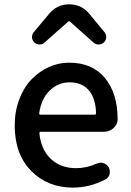

<svg xmlns="http://www.w3.org/2000/svg" viewBox="-20 -854 604 887"><path d="M316.4 12.7Q200.2 12.7 124 -64.5Q47.9 -141.6 47.9 -274.4Q47.9 -338.9 68.8 -394.5Q89.8 -450.2 125 -486.8Q160.2 -523.4 205.1 -543.9Q250 -564.5 298.8 -564.5Q406.2 -564.5 464.8 -493.7Q523.4 -422.9 523.4 -302.7Q523.4 -302.7 523.4 -301.8Q522.5 -278.3 503.9 -261.7Q485.4 -245.1 460 -245.1H168Q161.1 -245.1 162.1 -237.3Q169.9 -162.1 215.3 -119.6Q260.7 -77.1 331.1 -77.1Q379.9 -77.1 425.8 -97.7Q435.5 -102.5 445.3 -102.5Q451.2 -102.5 457 -100.6Q473.6 -95.7 482.4 -81.1Q487.3 -71.3 487.3 -60.5Q487.3 -54.7 486.3 -48.8Q481.4 -32.2 465.8 -24.4Q394.5 12.7 316.4 12.7ZM161.1 -331.1Q160.2 -324.2 167 -324.2H417Q423.8 -324.2 423.8 -331.1Q421.9 -399.4 390.6 -436.5Q359.4 -473.6 300.8 -473.6Q249 -473.6 210 -436Q170.9 -398.4 161.1 -331.1ZM138.7 -658.2Q127.9 -668 127.9 -682.6Q127.9 -695.3 135.7 -705.1L206.1 -789.1Q242.2 -834 299.8 -834Q357.4 -834 393.6 -789.1L462.9 -705.1Q470.7 -695.3 470.7 -683.6Q470.7 -668 460 -658.2Q449.2 -648.4 435.5 -648.4Q421.9 -648.4 412.1 -657.2L302.7 -754.9Q300.8 -755.9 298.8 -755.9Q296.9 -755.9 295.9 -754.9L185.5 -657.2Q175.8 -648.4 163.1 -648.4Q162.1 -648.4 162.1 -648.4Q148.4 -648.4 138.7 -658.2Z"/></svg>

Font: Gen Jyuu Gothic Medium
Style: Regular
Weight: 500
Designer: [Source Han Sans]
Ryoko NISHIZUKA  (kana & ideographs); Paul D. Hunt (Latin, Greek & Cyrillic); Wenlong ZHANG  (bopomofo
Version: Version 1.002.20150607